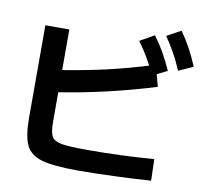

<svg xmlns="http://www.w3.org/2000/svg" viewBox="-89 -915 1116 1036"><g transform="rotate(10 469.0 -397.0)"><path d="M94.3 -212.5V-718.5H225.6V-208.9Q225.6 -155 238.9 -132.3Q252.1 -109.6 293.3 -102.4Q334.5 -95.2 434.3 -95.2Q524 -95.2 623 -99.1Q722.1 -103 798.4 -109.3L801.9 8.4Q717.6 14.2 603.8 18.6Q490 23 405.3 23Q269.9 23 205.9 5Q141.8 -12.9 118.1 -61.5Q94.3 -110.1 94.3 -212.5ZM718.4 -611.8 749.6 -496.6Q612.5 -454.5 478.2 -423.5Q343.9 -392.4 199.6 -370.5L179.9 -488.7Q336.7 -513.3 455.6 -540.2Q574.6 -567.2 718.4 -611.8ZM607.5 -723.3 686.1 -768.1Q715.5 -728.9 739.5 -686.9Q763.6 -644.8 787.9 -590.8L708 -551.2Q684.8 -602 661 -642.6Q637.2 -683.2 607.5 -723.3ZM746.2 -775.3 823.3 -817.1Q852.6 -776.1 876 -733Q899.4 -690 921.5 -637.1L842 -601.1Q820.3 -652.2 797.5 -693Q774.8 -733.8 746.2 -775.3Z"/></g></svg>

Font: Pretendard JP Variable
Style: Regular
Weight: 400
Designer: Base glyphs from Inter by Rasmus Andersson; Hangul glyphs from Noto Sans CJK(Source Han Sans) by Jang Soo-young and Kang
Foundry: Kil Hyung-jin
Version: Version 1.307;Glyphs 3.2 (3192)